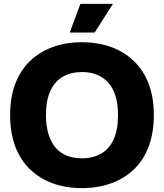

<svg xmlns="http://www.w3.org/2000/svg" viewBox="-20 -956 842 986"><path d="M401 10Q317 10 249.5 -15Q182 -40 133 -87.5Q84 -135 58 -205Q32 -275 32 -365Q32 -455 58 -524.5Q84 -594 133 -641.5Q182 -689 249.5 -714Q317 -739 401 -739Q484 -739 552 -714Q620 -689 669 -641Q718 -593 744 -524Q770 -455 770 -365Q770 -275 744 -205Q718 -135 669 -87.5Q620 -40 552 -15Q484 10 401 10ZM401 -143Q457 -143 499 -167Q541 -191 563.5 -240Q586 -289 586 -365Q586 -422 573 -463.5Q560 -505 535.5 -532Q511 -559 477 -572.5Q443 -586 401 -586Q345 -586 303.5 -562.5Q262 -539 239 -490Q216 -441 216 -365Q216 -308 229.5 -265.5Q243 -223 267 -196Q291 -169 325 -156Q359 -143 401 -143ZM338 -789 393 -936H560L466 -789Z"/></svg>

Font: Mona Sans ExtraLight ExtraBold
Style: Regular
Weight: 800
Version: Version 2.000